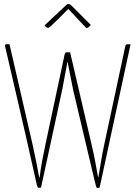

<svg xmlns="http://www.w3.org/2000/svg" viewBox="-20 -919 669 950"><path d="M201 -794C201 -794 206 -781 220 -781C226 -781 318 -875 318 -875L407 -780C419 -780 429 -796 429 -796L333 -892C328 -897 323 -899 319 -899C315 -899 312 -898 311 -897ZM609 -700C602 -700 601 -694 599 -686L495 -200C482 -140 475 -86 467 -43H465C454 -102 451 -127 434 -200L327 -660H309C302 -660 301 -654 299 -646L204 -200C192 -143 183 -99 176 -41H174C163 -100 158 -128 142 -200L27 -700H10C3 -700 5 -691 6 -686C6 -686 114 -224 152 -50C160 -12 165 10 169 10C177 10 183 9 183 9L288 -476C288 -476 311 -597 314 -615L342 -474L446 -34C452 -8 457 11 460 11C469 11 473 9 473 9L626 -700Z"/></svg>

Font: Yanone Kaffeesatz Extra Light
Style: Regular
Weight: 200
Designer: Yanone (Cyrillic: Daniel Pouzeot & Huerta Tipografica)
Foundry: Yanone
Version: Version 1.100;PS 001.100;hotconv 1.0.70;makeotf.lib2.5.58329